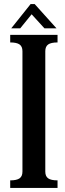

<svg xmlns="http://www.w3.org/2000/svg" viewBox="-20 -921 320 941"><path d="M30 -37Q62 -37 76 -47Q90 -57 90 -80V-670Q90 -693 76 -703Q62 -713 30 -713V-750H262V-713Q230 -713 216 -703Q202 -693 202 -670V-80Q202 -57 216 -47Q230 -37 262 -37V0H30ZM79 -782H35L130 -901H150L257 -782H198L135 -851Z"/></svg>

Font: Girassol
Style: Regular
Weight: 400
Width: 3
Designer: Liam Spradlin
Version: Version 1.004